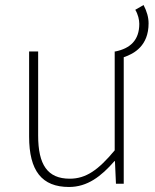

<svg xmlns="http://www.w3.org/2000/svg" viewBox="-20 -732 617 765"><path d="M255 13C328 13 383 -29 436 -90H438L442 0H473V-504C515 -518 572 -550 572 -639C572 -663 565 -687 552 -712L519 -693C530 -675 535 -653 535 -637C535 -572 499 -539 440 -527H437V-133C372 -55 323 -20 258 -20C169 -20 132 -76 132 -192V-527H96V-188C96 -51 147 13 255 13Z"/></svg>

Font: Kinto Sans Thin
Style: Regular
Weight: 100
Designer: Authors: Ryoko NISHIZUKA  (kana & ideographs); Paul D. Hunt (Latin, Greek & Cyrillic); Wenlong ZHANG  (bopomofo); Sandol
Foundry: Adobe Systems Incorporated, ookami Inc.
Version: Version 0.001